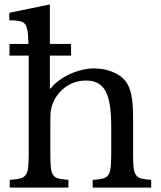

<svg xmlns="http://www.w3.org/2000/svg" viewBox="-20 -850 728 870"><path d="M208 -159Q208 -118 210 -94Q212 -70 220.5 -57.5Q229 -45 245 -41Q261 -37 290 -35V0H24V-35Q53 -37 70 -41Q87 -45 96 -57Q105 -69 107.5 -91.5Q110 -114 110 -152V-598H23V-651H109Q108 -697 103 -718Q99 -741 83 -749.5Q67 -758 22 -758V-792L206 -830V-651H302V-598H206V-449H210Q225 -469 247.5 -485.5Q270 -502 296 -514Q322 -526 350.5 -533Q379 -540 406 -540Q452 -540 490.5 -524Q529 -508 550 -481Q567 -458 575 -420.5Q583 -383 583 -319V-159Q583 -118 585 -94.5Q587 -71 595.5 -58Q604 -45 620 -41Q636 -37 665 -35V0H400V-35Q428 -36 445 -40.5Q462 -45 470.5 -57Q479 -69 481.5 -91.5Q484 -114 484 -152V-278Q484 -390 458 -437.5Q432 -485 371 -485Q323 -485 285 -461Q247 -437 225 -395Q220 -384 216.5 -374.5Q213 -365 211 -353Q209 -341 208.5 -325.5Q208 -310 208 -287Z"/></svg>

Font: SVN-Libre Baskerville
Style: Regular
Weight: 400
Designer: Pablo Impallari, Rodrigo Fuenzalida
Foundry: Pablo Impallari, Rodrigo Fuenzalida
Version: Version 1.000; ttfautohint (v1.8.4)